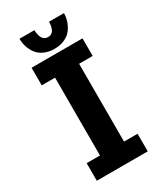

<svg xmlns="http://www.w3.org/2000/svg" viewBox="-214 -949 878 1030"><g transform="rotate(-30 225.0 -433.5)"><path d="M364.5 -867Q364.5 -842.5 356.8 -818.8Q349 -795 333.5 -773.5Q318 -752 290 -739Q262 -726 225.5 -726Q189.5 -726 161.8 -739Q134 -752 118.8 -773.5Q103.5 -795 96.2 -818.5Q89 -842 89 -867H181.5Q181.5 -861 182 -854.2Q182.5 -847.5 185.2 -836.8Q188 -826 192.2 -818Q196.5 -810 205.5 -804Q214.5 -798 226.5 -798Q242 -798 252 -806.2Q262 -814.5 266 -827.8Q270 -841 271 -849.5Q272 -858 272 -867ZM383 -591H299V-109H383V0H67.5V-109H150V-591H67.5V-700H383Z"/></g></svg>

Font: League Mono Condensed
Style: Bold
Weight: 700
Width: 1
Designer: Tyler Finck
Foundry: The League of Moveable Type / Tyler Finck
Version: Version 2.210